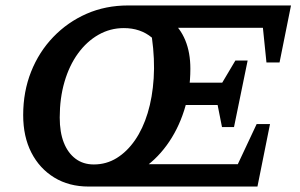

<svg xmlns="http://www.w3.org/2000/svg" viewBox="-20 -684 1099 704"><path d="M305 0Q233 0 179 -33Q125 -66 95 -124.5Q65 -183 65 -262Q65 -348 94 -421Q123 -494 175.5 -548.5Q228 -603 297.5 -633.5Q367 -664 450 -664H1047L1005 -455H957L944 -582H570L607 -608Q641 -581 659.5 -536Q678 -491 678 -432Q678 -350 655 -278.5Q632 -207 591 -151Q550 -95 495 -60L465 -82H852L921 -229H970L924 0ZM324 -81Q370 -81 408 -104.5Q446 -128 475 -170Q504 -212 521.5 -269.5Q539 -327 543.5 -397Q548 -467 537 -546Q495 -581 434 -581Q384 -581 341 -556.5Q298 -532 266 -488Q234 -444 216.5 -384Q199 -324 199 -253Q199 -199 214 -161Q229 -123 257 -102Q285 -81 324 -81ZM591 -299 608 -381H864L848 -299ZM794 -218 770 -339 843 -462H888L838 -218Z"/></svg>

Font: Piazzolla Thin
Style: Bold Italic
Weight: 700
Italic angle: -11.3°
Version: Version 2.005